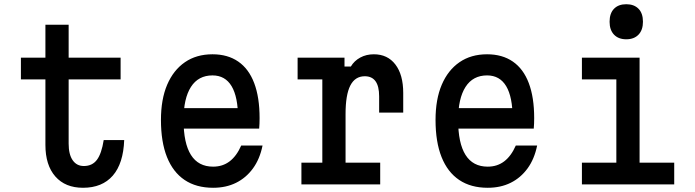

<svg xmlns="http://www.w3.org/2000/svg" viewBox="-20 -873 3290 909"><path d="M305 -756V-600H551V-497H305V-193Q305 -142 324 -114.5Q343 -87 377 -87Q417 -87 439 -116.5Q461 -146 471 -210H568Q564 -99 514 -41.5Q464 16 373 16Q289 16 242 -37.5Q195 -91 195 -187V-497H79V-600H195V-756Z M822 -361H1145L1107 -313Q1107 -414 1076.5 -465Q1046 -516 986 -516Q919 -516 884 -461.5Q849 -407 849 -305Q849 -195 884 -139.5Q919 -84 989 -84Q1034 -84 1067 -109Q1100 -134 1122 -184H1223Q1210 -120 1177.5 -75.5Q1145 -31 1097.5 -7.5Q1050 16 989 16Q909 16 854 -21Q799 -58 770.5 -129.5Q742 -201 742 -305Q742 -403 771.5 -472Q801 -541 855.5 -578.5Q910 -616 986 -616Q1058 -616 1108 -581.5Q1158 -547 1183.5 -479.5Q1209 -412 1209 -314Q1209 -301 1208.5 -288Q1208 -275 1207 -264H822Z M1389 -600H1611V-558H1641Q1657 -585 1685.5 -600.5Q1714 -616 1750 -616Q1815 -616 1852 -567.5Q1889 -519 1889 -433V-340H1775V-417Q1775 -512 1707 -512Q1661 -512 1638.5 -468Q1616 -424 1616 -333V-103H1780V0H1407V-103H1506V-497H1389Z M2122 -361H2445L2407 -313Q2407 -414 2376.5 -465Q2346 -516 2286 -516Q2219 -516 2184 -461.5Q2149 -407 2149 -305Q2149 -195 2184 -139.5Q2219 -84 2289 -84Q2334 -84 2367 -109Q2400 -134 2422 -184H2523Q2510 -120 2477.5 -75.5Q2445 -31 2397.5 -7.5Q2350 16 2289 16Q2209 16 2154 -21Q2099 -58 2070.5 -129.5Q2042 -201 2042 -305Q2042 -403 2071.5 -472Q2101 -541 2155.5 -578.5Q2210 -616 2286 -616Q2358 -616 2408 -581.5Q2458 -547 2483.5 -479.5Q2509 -412 2509 -314Q2509 -301 2508.5 -288Q2508 -275 2507 -264H2122Z M2735 -600H3008V-103H3172V0H2735V-103H2898V-497H2735ZM2945 -687Q2908 -687 2887 -709Q2866 -731 2866 -770Q2866 -810 2887 -831.5Q2908 -853 2945 -853Q2982 -853 3003 -831.5Q3024 -810 3024 -770Q3024 -731 3003 -709Q2982 -687 2945 -687Z"/></svg>

Font: Martian Mono SemiCondensed
Style: Regular
Weight: 400
Width: 4
Designer: Roman Shamin
Foundry: Evil Martians
Version: Version 1.000